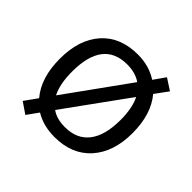

<svg xmlns="http://www.w3.org/2000/svg" viewBox="-152 -720 907 907"><g transform="rotate(45 302.0 -266.5)"><path d="M485.8 -463.9Q547.9 -390.1 547.9 -263.9Q547.9 -137.7 481.9 -64Q416 9.8 299.8 9.8Q225.1 9.8 169.9 -23.9L128.9 33.2L73.2 -4.9L119.1 -68.8Q56.2 -142.6 56.2 -270.5Q56.2 -398.4 121.6 -471.7Q187 -544.9 303.2 -544.9Q378.9 -544.9 435.1 -507.8L476.1 -565.9L533.2 -528.8ZM300.8 -476.1Q140.1 -476.1 140.1 -268.1Q140.1 -185.1 166 -134.8L393.1 -450.2Q356 -476.1 300.8 -476.1ZM301.8 -58.1Q381.3 -58.1 422.6 -111.6Q463.9 -165 463.9 -268.1Q463.9 -347.7 439 -397L211.9 -83Q246.1 -58.1 301.8 -58.1Z"/></g></svg>

Font: Open Sans Hebrew
Style: Regular
Weight: 400
Foundry: Ascender Corporation, Yanek Iontef
Version: Version 2.001;PS 002.001;hotconv 1.0.70;makeotf.lib2.5.58329